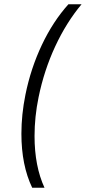

<svg xmlns="http://www.w3.org/2000/svg" viewBox="-20 -762 405 906"><path d="M162 -303Q143 -211 143 -120Q143 22 190 124H132Q81 18 81 -131Q81 -221 100 -315Q125 -439 177.5 -550Q230 -661 303 -742H365Q293 -656 240.5 -543Q188 -430 162 -303Z"/></svg>

Font: TypoPRO Montserrat Alternates
Style: Italic
Weight: 300
Italic angle: -11.3°
Designer: Julieta Ulanovsky
Foundry: Julieta Ulanovsky
Version: Version 6.001